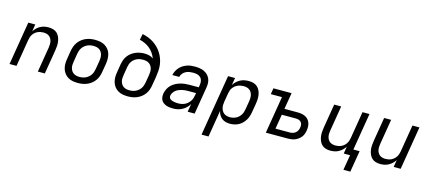

<svg xmlns="http://www.w3.org/2000/svg" viewBox="-64 -1374 5004 2228"><g transform="rotate(15 2437.5 -260.0)"><path d="M32 0 118 -520H202L188 -434Q201 -456 220.5 -474.5Q240 -493 263 -505.5Q286 -518 311 -523Q336 -528 361 -528Q389 -528 416 -520.5Q443 -513 462 -495.5Q481 -478 492 -453.5Q503 -429 507.5 -402Q512 -375 510.5 -347Q509 -319 504 -290L456 0H372L422 -302Q425 -321 425.5 -340Q426 -359 422.5 -376.5Q419 -394 410 -409.5Q401 -425 387 -435.5Q373 -446 355 -450.5Q337 -455 318 -455Q301 -455 283.5 -451.5Q266 -448 249.5 -440.5Q233 -433 218.5 -420.5Q204 -408 194 -393Q184 -378 178.5 -361Q173 -344 170 -327L116 0Z M854 8Q822 8 792 2.5Q762 -3 736.5 -18Q711 -33 693 -56Q675 -79 666 -107.5Q657 -136 656.5 -167Q656 -198 662 -230L678 -330Q683 -357 692.5 -384Q702 -411 719 -435Q736 -459 759.5 -477.5Q783 -496 810 -507.5Q837 -519 864.5 -523.5Q892 -528 919 -528Q951 -528 981 -522.5Q1011 -517 1036.5 -502Q1062 -487 1080.5 -464Q1099 -441 1107.5 -412.5Q1116 -384 1116.5 -353Q1117 -322 1112 -290L1095 -190Q1091 -163 1081.5 -136Q1072 -109 1055 -85Q1038 -61 1014.5 -42.5Q991 -24 964 -12.5Q937 -1 909 3.5Q881 8 854 8ZM854 -65Q873 -65 892 -68.5Q911 -72 928.5 -80.5Q946 -89 961.5 -102Q977 -115 987.5 -131.5Q998 -148 1004 -166Q1010 -184 1013 -202L1030 -302Q1033 -322 1033.5 -341Q1034 -360 1029.5 -378Q1025 -396 1015 -411.5Q1005 -427 990.5 -437Q976 -447 957 -451Q938 -455 919 -455Q900 -455 881.5 -451.5Q863 -448 845 -439.5Q827 -431 812 -418Q797 -405 786 -388.5Q775 -372 769 -354Q763 -336 760 -318L744 -218Q740 -198 739.5 -179Q739 -160 743.5 -142Q748 -124 758 -108.5Q768 -93 783 -83Q798 -73 816.5 -69Q835 -65 854 -65Z M1454 8Q1422 8 1392 2.5Q1362 -3 1336.5 -18Q1311 -33 1293 -56Q1275 -79 1266 -107.5Q1257 -136 1256.5 -167Q1256 -198 1262 -230L1278 -330Q1283 -356 1292 -382.5Q1301 -409 1318 -432Q1335 -455 1358 -473Q1381 -491 1407.5 -502Q1434 -513 1460.5 -518Q1487 -523 1514 -523Q1543 -523 1571.5 -516Q1600 -509 1621 -492Q1609 -525 1589.5 -553Q1570 -581 1544 -603Q1518 -625 1486.5 -640Q1455 -655 1420 -663L1434 -735Q1471 -728 1505.5 -714.5Q1540 -701 1570 -681Q1600 -661 1625.5 -635.5Q1651 -610 1670 -579.5Q1689 -549 1701.5 -515Q1714 -481 1719 -444Q1724 -407 1721 -368Q1718 -329 1712 -290L1695 -190Q1691 -163 1681.5 -136Q1672 -109 1655 -85Q1638 -61 1614.5 -42.5Q1591 -24 1564 -12.5Q1537 -1 1509 3.5Q1481 8 1454 8ZM1454 -65Q1473 -65 1492 -68.5Q1511 -72 1528.5 -80.5Q1546 -89 1561.5 -102Q1577 -115 1587.5 -131.5Q1598 -148 1604 -166Q1610 -184 1613 -202L1629 -296Q1632 -316 1632.5 -335.5Q1633 -355 1628.5 -373Q1624 -391 1613.5 -406Q1603 -421 1588.5 -431Q1574 -441 1555 -445Q1536 -449 1517 -449Q1499 -449 1480.5 -446Q1462 -443 1444.5 -435Q1427 -427 1412 -415Q1397 -403 1386 -387Q1375 -371 1369 -353.5Q1363 -336 1360 -318L1344 -218Q1340 -198 1339.5 -179Q1339 -160 1343.5 -142Q1348 -124 1358 -108.5Q1368 -93 1383 -83Q1398 -73 1416.5 -69Q1435 -65 1454 -65Z M1997 8Q1976 8 1955.5 5.5Q1935 3 1916 -3.5Q1897 -10 1881 -22Q1865 -34 1855.5 -51Q1846 -68 1844 -88.5Q1842 -109 1845 -130Q1850 -158 1863 -185.5Q1876 -213 1898 -234.5Q1920 -256 1947 -270.5Q1974 -285 2002.5 -293Q2031 -301 2059.5 -304Q2088 -307 2116 -307H2223L2228 -339Q2232 -364 2227 -387.5Q2222 -411 2205.5 -427Q2189 -443 2165.5 -448.5Q2142 -454 2117 -454Q2095 -454 2072.5 -450.5Q2050 -447 2029 -436Q2008 -425 1992.5 -406Q1977 -387 1973 -365H1890Q1895 -389 1906 -412Q1917 -435 1934 -455Q1951 -475 1973.5 -489.5Q1996 -504 2020 -513Q2044 -522 2068.5 -525Q2093 -528 2117 -528Q2146 -528 2174 -524Q2202 -520 2226.5 -509Q2251 -498 2270.5 -479.5Q2290 -461 2301 -436.5Q2312 -412 2313.5 -384Q2315 -356 2310 -327L2256 0H2172L2188 -97Q2174 -72 2152.5 -51.5Q2131 -31 2105 -17Q2079 -3 2051.5 2.5Q2024 8 1997 8ZM2038 -65Q2058 -65 2078 -68.5Q2098 -72 2116.5 -80.5Q2135 -89 2151 -103Q2167 -117 2179 -134.5Q2191 -152 2197 -171Q2203 -190 2206 -210L2210 -234H2115Q2097 -234 2078.5 -232.5Q2060 -231 2041 -226.5Q2022 -222 2004 -214.5Q1986 -207 1970 -194.5Q1954 -182 1943 -165Q1932 -148 1929 -130Q1927 -117 1931 -105.5Q1935 -94 1944.5 -87Q1954 -80 1965.5 -76Q1977 -72 1989 -69.5Q2001 -67 2013.5 -66Q2026 -65 2038 -65Z M2396 215 2518 -520H2602L2587 -433Q2601 -455 2621 -474Q2641 -493 2665 -505.5Q2689 -518 2715 -523Q2741 -528 2766 -528Q2795 -528 2822 -520.5Q2849 -513 2868.5 -495.5Q2888 -478 2899.5 -454Q2911 -430 2915.5 -403Q2920 -376 2918.5 -347.5Q2917 -319 2912 -290L2895 -190Q2891 -165 2883 -139.5Q2875 -114 2861 -91Q2847 -68 2827.5 -48.5Q2808 -29 2783.5 -16Q2759 -3 2733 2.5Q2707 8 2682 8Q2654 8 2629 1.5Q2604 -5 2584 -20.5Q2564 -36 2551 -58.5Q2538 -81 2533 -106L2480 215ZM2661 -65Q2679 -65 2697.5 -69Q2716 -73 2733 -81.5Q2750 -90 2764.5 -103.5Q2779 -117 2789 -133Q2799 -149 2804.5 -166.5Q2810 -184 2813 -202L2830 -302Q2833 -321 2833.5 -340Q2834 -359 2830 -377Q2826 -395 2816.5 -410.5Q2807 -426 2793 -436Q2779 -446 2760.5 -450.5Q2742 -455 2723 -455Q2706 -455 2688 -451.5Q2670 -448 2653.5 -441Q2637 -434 2622 -422Q2607 -410 2595.5 -394.5Q2584 -379 2578.5 -361.5Q2573 -344 2570 -327L2553 -227Q2550 -207 2549 -187Q2548 -167 2552 -148.5Q2556 -130 2565.5 -113.5Q2575 -97 2589.5 -86Q2604 -75 2622.5 -70Q2641 -65 2661 -65Z M3111 0 3185 -447H3051L3063 -520H3281L3248 -323H3407Q3431 -323 3454.5 -319Q3478 -315 3498.5 -305Q3519 -295 3534 -278.5Q3549 -262 3557 -240.5Q3565 -219 3566 -195.5Q3567 -172 3563 -147Q3560 -127 3552.5 -106Q3545 -85 3531.5 -67.5Q3518 -50 3499 -36Q3480 -22 3460 -14Q3440 -6 3419 -3Q3398 0 3377 0ZM3377 -74Q3394 -74 3412 -78.5Q3430 -83 3445.5 -95Q3461 -107 3469.5 -124Q3478 -141 3481 -159Q3484 -177 3482 -194.5Q3480 -212 3469 -225Q3458 -238 3441.5 -243.5Q3425 -249 3407 -249H3236L3207 -74Z M4092 183 4123 0H4047L4061 -86Q4047 -64 4027.5 -45.5Q4008 -27 3985 -14.5Q3962 -2 3937 3Q3912 8 3887 8Q3859 8 3832.5 0.5Q3806 -7 3787 -24.5Q3768 -42 3757 -66.5Q3746 -91 3741.5 -118Q3737 -145 3738.5 -173Q3740 -201 3745 -230L3793 -520H3877L3827 -218Q3824 -199 3823 -180Q3822 -161 3826 -143.5Q3830 -126 3838.5 -110.5Q3847 -95 3861.5 -84.5Q3876 -74 3893.5 -69.5Q3911 -65 3930 -65Q3947 -65 3965 -68.5Q3983 -72 3999 -79.5Q4015 -87 4029.5 -99.5Q4044 -112 4054 -127Q4064 -142 4070 -159Q4076 -176 4079 -193L4133 -520H4217L4143 -74H4218L4175 183Z M4487 8Q4459 8 4432.5 0.5Q4406 -7 4387 -24.5Q4368 -42 4357 -66.5Q4346 -91 4341.5 -118Q4337 -145 4338.5 -173Q4340 -201 4345 -230L4393 -520H4477L4427 -218Q4424 -199 4423 -180Q4422 -161 4426 -143.5Q4430 -126 4438.5 -110.5Q4447 -95 4461.5 -84.5Q4476 -74 4493.5 -69.5Q4511 -65 4530 -65Q4547 -65 4565 -68.5Q4583 -72 4599 -79.5Q4615 -87 4629.5 -99.5Q4644 -112 4654 -127Q4664 -142 4670 -159Q4676 -176 4679 -193L4733 -520H4817L4731 0H4647L4661 -86Q4647 -64 4627.5 -45.5Q4608 -27 4585 -14.5Q4562 -2 4537 3Q4512 8 4487 8Z"/></g></svg>

Font: Iosevka Aile
Style: Italic
Weight: 400
Italic angle: -9°
Designer: Belleve Invis
Foundry: Belleve Invis
Version: Version 28.0.1; ttfautohint (v1.8.4)